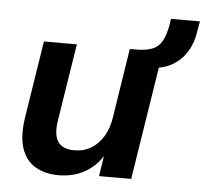

<svg xmlns="http://www.w3.org/2000/svg" viewBox="-48 -666 777 726"><g transform="rotate(5 341.0 -303.0)"><path d="M200 10Q148 10 111 -12Q74 -34 59 -80Q44 -126 55 -197L101 -489H226L180 -198Q174 -162 179.5 -137.5Q185 -113 203 -101Q221 -89 250 -89Q287 -89 315 -106Q343 -123 361.5 -154Q380 -185 386 -227L427 -489H552L475 0H353L368 -99H377Q352 -47 306 -18.5Q260 10 200 10ZM522 -425 454 -470 457 -489Q493 -490 515 -499.5Q537 -509 549.5 -532Q562 -555 569 -595L572 -616H682L675 -576Q669 -534 649 -501Q629 -468 597 -448.5Q565 -429 522 -425Z"/></g></svg>

Font: Nunito Sans 12pt ExtraLight
Style: Italic
Weight: 200
Italic angle: -9°
Designer: Vernon Adams
Foundry: Vernon Adams
Version: Version 3.101;gftools[0.9.27]